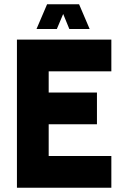

<svg xmlns="http://www.w3.org/2000/svg" viewBox="-20 -887 596 907"><path d="M60 -700H506V-550H210V-450H438V-300H210V-150H506V0H60ZM353.5 -867 403.5 -750H307.5L278.5 -821L248.5 -750H152.5L202.5 -867Z"/></svg>

Font: Urbanist
Style: Regular
Weight: 400
Designer: Corey Hu
Foundry: Corey Hu
Version: Version 1.2; befe77262ef67d88f1d94aa3d2e49ef1327b4483